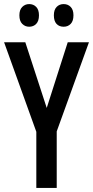

<svg xmlns="http://www.w3.org/2000/svg" viewBox="-20 -921 456 941"><path d="M209 -392 312 -714H416L258 -277V0H158V-275L0 -714H104ZM75 -846Q75 -873 89 -887Q103 -901 123 -901Q144 -901 157.5 -887Q171 -873 171 -846Q171 -818 157.5 -804Q144 -790 123 -790Q103 -790 89 -804Q75 -818 75 -846ZM244 -846Q244 -873 257.5 -887Q271 -901 292 -901Q313 -901 326.5 -887Q340 -873 340 -846Q340 -818 326.5 -804Q313 -790 292 -790Q270 -790 257 -804Q244 -818 244 -846Z"/></svg>

Font: Noto Sans Lao UI ExtCond Med
Style: Regular
Weight: 500
Width: 2
Designer: Monotype Design Team
Foundry: Monotype Imaging Inc.
Version: Version 2.000; ttfautohint (v1.8.4.7-5d5b)